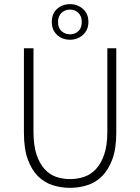

<svg xmlns="http://www.w3.org/2000/svg" viewBox="-20 -891 674 923"><path d="M316 12Q274 12 234 -0.5Q194 -13 163 -43.5Q132 -74 113.5 -125Q95 -176 95 -253V-659H141V-258Q141 -192 155.5 -148.5Q170 -105 194 -78.5Q218 -52 249.5 -41Q281 -30 316 -30Q352 -30 384.5 -41Q417 -52 441.5 -78.5Q466 -105 481 -148.5Q496 -192 496 -258V-659H539V-253Q539 -176 520 -125Q501 -74 470 -43.5Q439 -13 399 -0.5Q359 12 316 12ZM317 -700Q279 -700 254 -723.5Q229 -747 229 -785Q229 -825 254 -848Q279 -871 317 -871Q353 -871 379 -848Q405 -825 405 -785Q405 -747 379 -723.5Q353 -700 317 -700ZM317 -726Q340 -726 356.5 -741Q373 -756 373 -785Q373 -814 356.5 -829.5Q340 -845 317 -845Q293 -845 276 -829.5Q259 -814 259 -785Q259 -756 276 -741Q293 -726 317 -726Z"/></svg>

Font: hySource Sans Pro Light
Style: Regular
Weight: 300
Designer: Paul D. Hunt
Foundry: Adobe Systems Incorporated
Version: Version 2.021;PS 2.000;hotconv 1.0.86;makeotf.lib2.5.63406